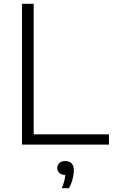

<svg xmlns="http://www.w3.org/2000/svg" viewBox="-20 -760 601 1009"><path d="M95.5 0V-740H157V-54H552.5V0ZM304.5 229Q313.5 208 317.8 191.2Q322 174.5 323 159.5Q303 159 292 149Q281 139 281 122.5Q281 106.5 292 96.5Q303 86.5 323 86.5Q368 86.5 368 136Q368 155.5 361.5 180.8Q355 206 342.5 229Z"/></svg>

Font: Encode Sans SmExp Lt
Style: Regular
Weight: 300
Width: 6
Designer: Multiple Designers
Foundry: Impallari Type
Version: Version 3.002; ttfautohint (v1.8.3) -l 8 -r 50 -G 200 -x 14 